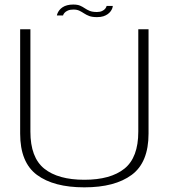

<svg xmlns="http://www.w3.org/2000/svg" viewBox="-20 -800 746 824"><path d="M342 4Q473 4 545.2 -49.5Q617.5 -103 617.5 -226.5V-674.5H573.5V-235Q573.5 -124 514 -76.2Q454.5 -28.5 342 -28.5Q229.5 -28.5 170 -76.2Q110.5 -124 110.5 -235V-674.5H66.5V-226.5Q66.5 -103 138.5 -49.5Q210.5 4 342 4ZM396.5 -726.5Q412.5 -726.5 423.8 -730.2Q435 -734 442.5 -739.5Q450 -745 454.8 -751.5Q459.5 -758 461.8 -764.2Q464 -770.5 464 -774.5H437.5Q437 -770 432.2 -763.5Q427.5 -757 418.2 -752.8Q409 -748.5 396 -748.5Q377 -748.5 365.2 -753.2Q353.5 -758 344 -764.5Q334.5 -771 323.5 -775.8Q312.5 -780.5 294 -780.5Q280 -780.5 268.5 -777.5Q257 -774.5 248.8 -769Q240.5 -763.5 235.5 -757.2Q230.5 -751 227.8 -745Q225 -739 224 -733.5H250.5Q251.5 -738.5 256.5 -744.5Q261.5 -750.5 271.2 -754.8Q281 -759 295 -759Q310.5 -759 320.8 -754Q331 -749 340.8 -742.5Q350.5 -736 363.2 -731.2Q376 -726.5 396.5 -726.5Z"/></svg>

Font: Anybody SemiExpanded ExtraLight
Style: Regular
Weight: 250
Width: 6
Version: Version 1.113;gftools[0.9.25]